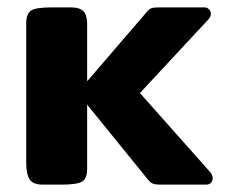

<svg xmlns="http://www.w3.org/2000/svg" viewBox="-20 -500 615 520"><path d="M556 -17Q556 -10 551.5 -5Q547 0 538 0H413Q401 0 394.5 -2.5Q388 -5 382 -12L223 -208Q220 -211 216 -217V-43Q216 -16 202 -8Q188 0 147 0H96Q69 0 60 -14.5Q51 -29 51 -58V-436Q51 -464 65 -472Q79 -480 120 -480H171Q196 -480 206 -469.5Q216 -459 216 -436V-280L223 -288L377 -467Q383 -475 389.5 -477.5Q396 -480 409 -480H533Q541 -480 546 -475Q551 -470 551 -463Q551 -454 544 -447L359 -248L550 -33Q556 -26 556 -17Z"/></svg>

Font: Mitr Medium
Style: Regular
Weight: 500
Designer: Thanarat Vachiruckul
Foundry: Cadson Demak
Version: Version 1.003